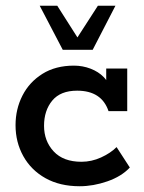

<svg xmlns="http://www.w3.org/2000/svg" viewBox="-20 -637 499 667"><path d="M257 10Q188 10 138 -18Q88 -46 61 -94.5Q34 -143 34 -202Q34 -258 58 -305Q82 -352 127.5 -380.5Q173 -409 237 -409Q267 -409 294.5 -398.5Q322 -388 340.5 -369Q359 -350 361 -324L349 -323V-399H422V-251H357Q333 -322 248 -322Q190 -322 161.5 -287.5Q133 -253 133 -200Q133 -147 166.5 -111Q200 -75 263 -75Q298 -75 331 -90Q364 -105 385 -126L431 -55Q402 -24 353 -7Q304 10 257 10ZM198 -464 118 -617H179L249 -507L320 -617H381L302 -464Z"/></svg>

Font: Rokkitt SemiBold
Style: Regular
Weight: 600
Designer: Vernon Adams
Foundry: Vernon Adams
Version: Version 3.103